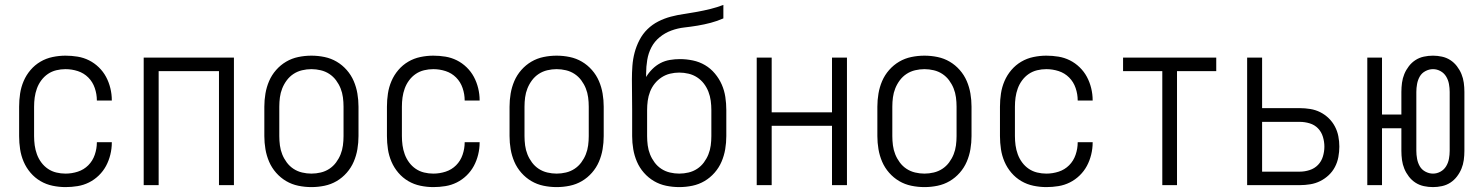

<svg xmlns="http://www.w3.org/2000/svg" viewBox="-20 -755 6040 783"><path d="M247 8Q221 8 194.5 2.5Q168 -3 145 -16.5Q122 -30 104.5 -50.5Q87 -71 76.5 -95.5Q66 -120 62 -146.5Q58 -173 58 -200V-320Q58 -347 62 -373.5Q66 -400 76.5 -424.5Q87 -449 104.5 -469.5Q122 -490 145 -503.5Q168 -517 194.5 -522.5Q221 -528 247 -528Q272 -528 296.5 -524Q321 -520 343 -509Q365 -498 383 -480.5Q401 -463 412.5 -441.5Q424 -420 430 -395.5Q436 -371 436 -346V-345H375V-346Q375 -371 366.5 -396Q358 -421 340 -439Q322 -457 297.5 -465Q273 -473 247 -473Q228 -473 209.5 -468.5Q191 -464 175.5 -453.5Q160 -443 148.5 -427.5Q137 -412 130.5 -394Q124 -376 121.5 -357.5Q119 -339 119 -320V-200Q119 -181 121.5 -162.5Q124 -144 130.5 -126Q137 -108 148.5 -92.5Q160 -77 175.5 -66.5Q191 -56 209.5 -51.5Q228 -47 247 -47Q273 -47 297.5 -55Q322 -63 340 -81Q358 -99 366.5 -124Q375 -149 375 -174V-175H436V-174Q436 -149 430 -124.5Q424 -100 412.5 -78.5Q401 -57 383 -39.5Q365 -22 343 -11Q321 0 296.5 4Q272 8 247 8Z M566 0V-520H934V0H873V-465H627V0Z M1250 8Q1223 8 1196.5 2.5Q1170 -3 1147 -16.5Q1124 -30 1106 -50.5Q1088 -71 1077.5 -95.5Q1067 -120 1062.5 -146.5Q1058 -173 1058 -200V-320Q1058 -347 1062.5 -373.5Q1067 -400 1077.5 -424.5Q1088 -449 1106 -469.5Q1124 -490 1147 -503.5Q1170 -517 1196.5 -522.5Q1223 -528 1250 -528Q1277 -528 1303.5 -522.5Q1330 -517 1353 -503.5Q1376 -490 1394 -469.5Q1412 -449 1422.5 -424.5Q1433 -400 1437.5 -373.5Q1442 -347 1442 -320V-200Q1442 -173 1437.5 -146.5Q1433 -120 1422.5 -95.5Q1412 -71 1394 -50.5Q1376 -30 1353 -16.5Q1330 -3 1303.5 2.5Q1277 8 1250 8ZM1250 -47Q1269 -47 1288 -51.5Q1307 -56 1323 -66.5Q1339 -77 1350.5 -92.5Q1362 -108 1369 -125.5Q1376 -143 1378.5 -162Q1381 -181 1381 -200V-320Q1381 -339 1378.5 -358Q1376 -377 1369 -394.5Q1362 -412 1350.5 -427.5Q1339 -443 1323 -453.5Q1307 -464 1288 -468.5Q1269 -473 1250 -473Q1231 -473 1212 -468.5Q1193 -464 1177 -453.5Q1161 -443 1149.5 -427.5Q1138 -412 1131 -394.5Q1124 -377 1121.5 -358Q1119 -339 1119 -320V-200Q1119 -181 1121.5 -162Q1124 -143 1131 -125.5Q1138 -108 1149.5 -92.5Q1161 -77 1177 -66.5Q1193 -56 1212 -51.5Q1231 -47 1250 -47Z M1747 8Q1721 8 1694.5 2.5Q1668 -3 1645 -16.5Q1622 -30 1604.5 -50.5Q1587 -71 1576.5 -95.5Q1566 -120 1562 -146.5Q1558 -173 1558 -200V-320Q1558 -347 1562 -373.5Q1566 -400 1576.5 -424.5Q1587 -449 1604.5 -469.5Q1622 -490 1645 -503.5Q1668 -517 1694.5 -522.5Q1721 -528 1747 -528Q1772 -528 1796.5 -524Q1821 -520 1843 -509Q1865 -498 1883 -480.5Q1901 -463 1912.5 -441.5Q1924 -420 1930 -395.5Q1936 -371 1936 -346V-345H1875V-346Q1875 -371 1866.5 -396Q1858 -421 1840 -439Q1822 -457 1797.5 -465Q1773 -473 1747 -473Q1728 -473 1709.5 -468.5Q1691 -464 1675.5 -453.5Q1660 -443 1648.5 -427.5Q1637 -412 1630.5 -394Q1624 -376 1621.5 -357.5Q1619 -339 1619 -320V-200Q1619 -181 1621.5 -162.5Q1624 -144 1630.5 -126Q1637 -108 1648.5 -92.5Q1660 -77 1675.5 -66.5Q1691 -56 1709.5 -51.5Q1728 -47 1747 -47Q1773 -47 1797.5 -55Q1822 -63 1840 -81Q1858 -99 1866.5 -124Q1875 -149 1875 -174V-175H1936V-174Q1936 -149 1930 -124.5Q1924 -100 1912.5 -78.5Q1901 -57 1883 -39.5Q1865 -22 1843 -11Q1821 0 1796.5 4Q1772 8 1747 8Z M2250 8Q2223 8 2196.5 2.5Q2170 -3 2147 -16.5Q2124 -30 2106 -50.5Q2088 -71 2077.5 -95.5Q2067 -120 2062.5 -146.5Q2058 -173 2058 -200V-320Q2058 -347 2062.5 -373.5Q2067 -400 2077.5 -424.5Q2088 -449 2106 -469.5Q2124 -490 2147 -503.5Q2170 -517 2196.5 -522.5Q2223 -528 2250 -528Q2277 -528 2303.5 -522.5Q2330 -517 2353 -503.5Q2376 -490 2394 -469.5Q2412 -449 2422.5 -424.5Q2433 -400 2437.5 -373.5Q2442 -347 2442 -320V-200Q2442 -173 2437.5 -146.5Q2433 -120 2422.5 -95.5Q2412 -71 2394 -50.5Q2376 -30 2353 -16.5Q2330 -3 2303.5 2.5Q2277 8 2250 8ZM2250 -47Q2269 -47 2288 -51.5Q2307 -56 2323 -66.5Q2339 -77 2350.5 -92.5Q2362 -108 2369 -125.5Q2376 -143 2378.5 -162Q2381 -181 2381 -200V-320Q2381 -339 2378.5 -358Q2376 -377 2369 -394.5Q2362 -412 2350.5 -427.5Q2339 -443 2323 -453.5Q2307 -464 2288 -468.5Q2269 -473 2250 -473Q2231 -473 2212 -468.5Q2193 -464 2177 -453.5Q2161 -443 2149.5 -427.5Q2138 -412 2131 -394.5Q2124 -377 2121.5 -358Q2119 -339 2119 -320V-200Q2119 -181 2121.5 -162Q2124 -143 2131 -125.5Q2138 -108 2149.5 -92.5Q2161 -77 2177 -66.5Q2193 -56 2212 -51.5Q2231 -47 2250 -47Z M2750 8Q2723 8 2696.5 2.5Q2670 -3 2647 -16.5Q2624 -30 2606 -50.5Q2588 -71 2577.5 -95.5Q2567 -120 2562.5 -146.5Q2558 -173 2558 -200V-306Q2558 -338 2557.5 -369Q2557 -400 2557 -432Q2557 -459 2559 -486.5Q2561 -514 2568 -540.5Q2575 -567 2588 -592Q2601 -617 2620.5 -636Q2640 -655 2664.5 -667.5Q2689 -680 2715.5 -687Q2742 -694 2769.5 -698Q2797 -702 2824 -707Q2851 -712 2877.5 -718.5Q2904 -725 2930 -735V-680Q2905 -669 2878.5 -662Q2852 -655 2825 -650.5Q2798 -646 2771 -643Q2744 -640 2718 -630.5Q2692 -621 2670.5 -603.5Q2649 -586 2636.5 -562Q2624 -538 2619.5 -510.5Q2615 -483 2615 -456V-441Q2625 -458 2640 -473Q2655 -488 2673 -497.5Q2691 -507 2711.5 -510.5Q2732 -514 2753 -514Q2779 -514 2805.5 -508.5Q2832 -503 2855 -489.5Q2878 -476 2895.5 -455Q2913 -434 2923.5 -410Q2934 -386 2938 -359.5Q2942 -333 2942 -306V-200Q2942 -173 2937.5 -146.5Q2933 -120 2922.5 -95.5Q2912 -71 2894 -50.5Q2876 -30 2853 -16.5Q2830 -3 2803.5 2.5Q2777 8 2750 8ZM2750 -47Q2769 -47 2788 -51.5Q2807 -56 2823 -66.5Q2839 -77 2850.5 -92.5Q2862 -108 2869 -125.5Q2876 -143 2878.5 -162Q2881 -181 2881 -200V-306Q2881 -325 2878.5 -344Q2876 -363 2869 -381Q2862 -399 2850.5 -414Q2839 -429 2823 -439.5Q2807 -450 2788 -454.5Q2769 -459 2750 -459Q2731 -459 2712.5 -454.5Q2694 -450 2678 -439.5Q2662 -429 2650 -414Q2638 -399 2631 -381Q2624 -363 2621.5 -344Q2619 -325 2619 -306V-200Q2619 -181 2621.5 -162Q2624 -143 2631 -125.5Q2638 -108 2649.5 -92.5Q2661 -77 2677 -66.5Q2693 -56 2712 -51.5Q2731 -47 2750 -47Z M3066 0V-520H3127V-297H3373V-520H3434V0H3373V-242H3127V0Z M3750 8Q3723 8 3696.5 2.5Q3670 -3 3647 -16.5Q3624 -30 3606 -50.5Q3588 -71 3577.5 -95.5Q3567 -120 3562.5 -146.5Q3558 -173 3558 -200V-320Q3558 -347 3562.5 -373.5Q3567 -400 3577.5 -424.5Q3588 -449 3606 -469.5Q3624 -490 3647 -503.5Q3670 -517 3696.5 -522.5Q3723 -528 3750 -528Q3777 -528 3803.5 -522.5Q3830 -517 3853 -503.5Q3876 -490 3894 -469.5Q3912 -449 3922.5 -424.5Q3933 -400 3937.5 -373.5Q3942 -347 3942 -320V-200Q3942 -173 3937.5 -146.5Q3933 -120 3922.5 -95.5Q3912 -71 3894 -50.5Q3876 -30 3853 -16.5Q3830 -3 3803.5 2.5Q3777 8 3750 8ZM3750 -47Q3769 -47 3788 -51.5Q3807 -56 3823 -66.5Q3839 -77 3850.5 -92.5Q3862 -108 3869 -125.5Q3876 -143 3878.5 -162Q3881 -181 3881 -200V-320Q3881 -339 3878.5 -358Q3876 -377 3869 -394.5Q3862 -412 3850.5 -427.5Q3839 -443 3823 -453.5Q3807 -464 3788 -468.5Q3769 -473 3750 -473Q3731 -473 3712 -468.5Q3693 -464 3677 -453.5Q3661 -443 3649.5 -427.5Q3638 -412 3631 -394.5Q3624 -377 3621.5 -358Q3619 -339 3619 -320V-200Q3619 -181 3621.5 -162Q3624 -143 3631 -125.5Q3638 -108 3649.5 -92.5Q3661 -77 3677 -66.5Q3693 -56 3712 -51.5Q3731 -47 3750 -47Z M4247 8Q4221 8 4194.5 2.5Q4168 -3 4145 -16.5Q4122 -30 4104.5 -50.5Q4087 -71 4076.5 -95.5Q4066 -120 4062 -146.5Q4058 -173 4058 -200V-320Q4058 -347 4062 -373.5Q4066 -400 4076.5 -424.5Q4087 -449 4104.5 -469.5Q4122 -490 4145 -503.5Q4168 -517 4194.5 -522.5Q4221 -528 4247 -528Q4272 -528 4296.5 -524Q4321 -520 4343 -509Q4365 -498 4383 -480.5Q4401 -463 4412.5 -441.5Q4424 -420 4430 -395.5Q4436 -371 4436 -346V-345H4375V-346Q4375 -371 4366.5 -396Q4358 -421 4340 -439Q4322 -457 4297.5 -465Q4273 -473 4247 -473Q4228 -473 4209.5 -468.5Q4191 -464 4175.5 -453.5Q4160 -443 4148.5 -427.5Q4137 -412 4130.5 -394Q4124 -376 4121.5 -357.5Q4119 -339 4119 -320V-200Q4119 -181 4121.5 -162.5Q4124 -144 4130.5 -126Q4137 -108 4148.5 -92.5Q4160 -77 4175.5 -66.5Q4191 -56 4209.5 -51.5Q4228 -47 4247 -47Q4273 -47 4297.5 -55Q4322 -63 4340 -81Q4358 -99 4366.5 -124Q4375 -149 4375 -174V-175H4436V-174Q4436 -149 4430 -124.5Q4424 -100 4412.5 -78.5Q4401 -57 4383 -39.5Q4365 -22 4343 -11Q4321 0 4296.5 4Q4272 8 4247 8Z M4720 0V-465H4560V-520H4940V-465H4780V0Z M5066 0V-520H5127V-314H5281Q5302 -314 5323.5 -310.5Q5345 -307 5364 -297.5Q5383 -288 5398.5 -273Q5414 -258 5424 -239Q5434 -220 5438 -199Q5442 -178 5442 -157Q5442 -136 5438 -114.5Q5434 -93 5424 -74Q5414 -55 5398.5 -40.5Q5383 -26 5364 -16.5Q5345 -7 5323.5 -3.5Q5302 0 5281 0ZM5127 -55H5281Q5301 -55 5321 -61.5Q5341 -68 5355 -82.5Q5369 -97 5375 -117Q5381 -137 5381 -157Q5381 -177 5375 -197Q5369 -217 5355 -231.5Q5341 -246 5321 -252Q5301 -258 5281 -258H5127Z M5824 8Q5805 8 5786.5 4Q5768 0 5752.5 -10Q5737 -20 5725.5 -35Q5714 -50 5707 -67Q5700 -84 5697.5 -102.5Q5695 -121 5695 -140V-232H5616V0H5556V-520H5616V-288H5695V-380Q5695 -399 5697.5 -417.5Q5700 -436 5707 -453Q5714 -470 5725.5 -485Q5737 -500 5752.5 -510Q5768 -520 5786.5 -524Q5805 -528 5824 -528Q5842 -528 5860.5 -524Q5879 -520 5894.5 -510Q5910 -500 5921.5 -485Q5933 -470 5940 -453Q5947 -436 5949.5 -417.5Q5952 -399 5952 -380V-140Q5952 -121 5949.5 -102.5Q5947 -84 5940 -67Q5933 -50 5921.5 -35Q5910 -20 5894.5 -10Q5879 0 5860.5 4Q5842 8 5824 8ZM5824 -47Q5840 -47 5854.5 -55Q5869 -63 5877.5 -77Q5886 -91 5889 -107.5Q5892 -124 5892 -140V-380Q5892 -396 5889 -412.5Q5886 -429 5877.5 -443Q5869 -457 5854.5 -465Q5840 -473 5824 -473Q5808 -473 5793 -465Q5778 -457 5770 -443Q5762 -429 5759 -412.5Q5756 -396 5756 -380V-140Q5756 -124 5759 -107.5Q5762 -91 5770 -77Q5778 -63 5793 -55Q5808 -47 5824 -47Z"/></svg>

Font: Iosevka Custom Light
Style: Regular
Weight: 300
Monospace: yes
Designer: Belleve Invis
Foundry: Belleve Invis
Version: Version 27.3.5